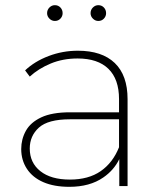

<svg xmlns="http://www.w3.org/2000/svg" viewBox="-20 -719 618 742"><path d="M441 0V-104Q420 -61 379 -33Q327 3 248 3Q189 3 147.5 -15Q106 -33 84 -66.5Q62 -100 62 -143Q62 -181 80 -213.5Q98 -246 139.5 -265.5Q181 -285 251 -285H440V-336Q440 -413 399 -453Q358 -493 280 -493Q223 -493 176 -473.5Q129 -454 95 -423L77 -447Q114 -482 168 -502.5Q222 -523 281 -523Q374 -523 423.5 -475.5Q473 -428 473 -336V0ZM440 -258H251Q166 -258 130.5 -226Q95 -194 95 -145Q95 -90 136 -57.5Q177 -25 250 -25Q322 -25 369 -57.5Q416 -90 440 -150ZM360 -638Q348 -638 339 -647Q330 -656 330 -668Q330 -681 339 -690Q348 -699 360 -699Q373 -699 381.5 -690Q390 -681 390 -668Q390 -656 381.5 -647Q373 -638 360 -638ZM192 -638Q180 -638 171 -647Q162 -656 162 -668Q162 -681 171 -690Q180 -699 192 -699Q205 -699 213.5 -690Q222 -681 222 -668Q222 -656 213.5 -647Q205 -638 192 -638Z"/></svg>

Font: Montserrat Thin ExtraLight
Style: Regular
Weight: 250
Version: Version 9.000